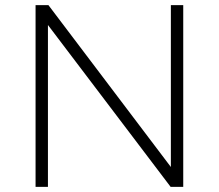

<svg xmlns="http://www.w3.org/2000/svg" viewBox="-20 -725 849 745"><path d="M118 0V-705H168L643 -77V-705H691V0H642L166 -628V0Z"/></svg>

Font: Nunito Sans 7pt ExtraLight
Style: Regular
Weight: 250
Designer: Vernon Adams
Foundry: Vernon Adams
Version: Version 3.101;gftools[0.9.27]